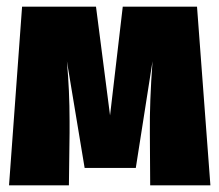

<svg xmlns="http://www.w3.org/2000/svg" viewBox="-20 -554 656 574"><path d="M609 0H429L428 -157Q427 -249 436 -371L386 -52H233L180 -371Q188 -283 188 -192V-157L186 0H7L46 -534H267L309 -209L347 -534H569Z"/></svg>

Font: Fira Sans Condensed Black
Style: Regular
Weight: 900
Width: 3
Designer: Carrois Corporate & Edenspiekermann AG
Foundry: Carrois Corporate GbR & Edenspiekermann AG
Version: Version 4.203